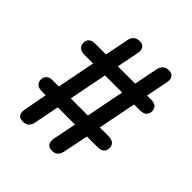

<svg xmlns="http://www.w3.org/2000/svg" viewBox="-195 -848 991 991"><g transform="rotate(45 300.0 -352.5)"><path d="M126 8C153 8 169 -5 175 -34L202 -172H328L302 -43C296 -11 310 8 338 8C365 8 381 -5 387 -34L415 -172H493C523 -172 540 -186 540 -212C540 -238 523 -252 493 -252H429L470 -461H514C544 -461 561 -476 561 -502C561 -528 544 -541 514 -541H485L509 -662C515 -694 502 -713 474 -713C447 -713 430 -700 424 -671L398 -541H272L296 -662C302 -694 289 -713 261 -713C234 -713 217 -700 211 -671L185 -541H107C77 -541 60 -528 60 -502C60 -476 77 -461 107 -461H171L130 -252H86C56 -252 39 -238 39 -212C39 -186 56 -172 86 -172H114L90 -43C84 -12 95 8 126 8ZM258 -461H383L342 -252H217Z"/></g></svg>

Font: Nunito
Style: Bold
Weight: 700
Designer: Vernon Adams
Foundry: Vernon Adams
Version: Version 3.602